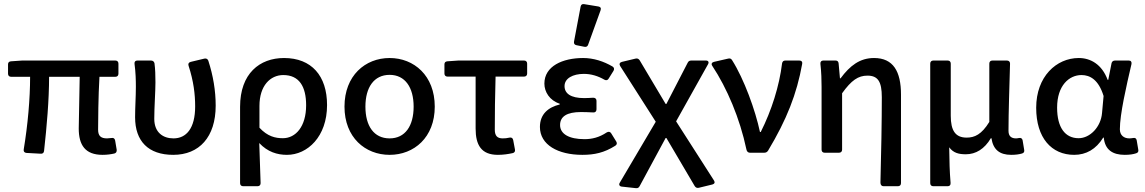

<svg xmlns="http://www.w3.org/2000/svg" viewBox="-20 -770 5772 968"><path d="M377 -122.1C377 -39.1 409.2 10.7 497.1 10.7C519.5 10.7 540 7.8 556.6 3.9C565.4 2 569.3 -5.9 568.4 -14.6L560.5 -61.5C558.6 -72.3 551.8 -76.2 542 -74.2C532.2 -73.2 525.4 -72.3 519.5 -72.3C489.3 -72.3 474.6 -84 474.6 -116.2C474.6 -152.3 475.6 -287.1 481.4 -382.8H561.5C571.3 -382.8 577.1 -388.7 577.1 -398.4V-449.2C577.1 -459 571.3 -464.8 561.5 -464.8H91.8L35.2 -460.9C25.4 -460 20.5 -455.1 20.5 -445.3V-398.4C20.5 -388.7 26.4 -382.8 36.1 -382.8H131.8C131.8 -271.5 120.1 -140.6 99.6 -16.6C97.7 -5.9 103.5 0 113.3 1L184.6 4.9C194.3 5.9 201.2 1 202.1 -8.8C215.8 -131.8 227.5 -265.6 227.5 -382.8H381.8C380.9 -291 377 -162.1 377 -122.1Z M661.1 -178.7C661.1 -58.6 727.5 10.7 853.5 10.7C984.4 10.7 1067.4 -79.1 1067.4 -237.3C1067.4 -312.5 1054.7 -388.7 1030.3 -463.9C1027.3 -472.7 1019.5 -476.6 1010.7 -474.6L941.4 -458C930.7 -455.1 927.7 -448.2 930.7 -438.5C956.1 -360.4 963.9 -294.9 963.9 -233.4C963.9 -122.1 918.9 -72.3 854.5 -72.3C802.7 -72.3 757.8 -101.6 757.8 -170.9C757.8 -230.5 763.7 -307.6 763.7 -354.5C763.7 -390.6 762.7 -422.9 758.8 -451.2C756.8 -460 750 -464.8 741.2 -464.8H672.9C662.1 -464.8 657.2 -459 658.2 -448.2C664.1 -405.3 665 -365.2 665 -332C665 -281.2 661.1 -229.5 661.1 -178.7Z M1190.4 -231.4V153.3C1190.4 163.1 1196.3 168.9 1206.1 168.9H1278.3C1288.1 168.9 1293.9 163.1 1293.9 153.3C1292 83 1290 24.4 1287.1 -48.8C1329.1 -3.9 1377.9 10.7 1426.8 10.7C1530.3 10.7 1628.9 -81.1 1628.9 -240.2C1628.9 -387.7 1550.8 -477.5 1412.1 -477.5C1289.1 -477.5 1190.4 -399.4 1190.4 -231.4ZM1523.4 -239.3C1523.4 -131.8 1470.7 -73.2 1406.2 -73.2C1368.2 -73.2 1329.1 -82 1288.1 -126V-236.3C1288.1 -337.9 1342.8 -391.6 1408.2 -391.6C1488.3 -391.6 1523.4 -334 1523.4 -239.3Z M1716.8 -232.4C1716.8 -77.1 1821.3 10.7 1944.3 10.7C2067.4 10.7 2171.9 -77.1 2171.9 -232.4C2171.9 -388.7 2067.4 -477.5 1944.3 -477.5C1821.3 -477.5 1716.8 -388.7 1716.8 -232.4ZM2065.4 -232.4C2065.4 -134.8 2022.5 -72.3 1944.3 -72.3C1865.2 -72.3 1822.3 -134.8 1822.3 -232.4C1822.3 -329.1 1865.2 -392.6 1944.3 -392.6C2022.5 -392.6 2065.4 -329.1 2065.4 -232.4Z M2377.9 -122.1C2377.9 -39.1 2406.2 10.7 2490.2 10.7C2517.6 10.7 2543 6.8 2564.5 2C2574.2 0 2578.1 -6.8 2576.2 -16.6L2567.4 -63.5C2565.4 -74.2 2558.6 -78.1 2548.8 -76.2C2537.1 -73.2 2525.4 -72.3 2514.6 -72.3C2488.3 -72.3 2474.6 -84 2474.6 -116.2C2474.6 -194.3 2475.6 -289.1 2478.5 -383.8H2622.1C2631.8 -383.8 2637.7 -389.6 2637.7 -399.4V-449.2C2637.7 -459 2631.8 -464.8 2622.1 -464.8H2291L2235.4 -460.9C2225.6 -460 2220.7 -455.1 2220.7 -445.3V-399.4C2220.7 -389.6 2226.6 -383.8 2236.3 -383.8H2377.9Z M2907.2 -736.3 2874 -560.5C2872.1 -549.8 2877 -543.9 2886.7 -542L2925.8 -534.2C2934.6 -532.2 2942.4 -535.2 2945.3 -544.9L3007.8 -717.8C3011.7 -728.5 3007.8 -735.4 2997.1 -737.3L2925.8 -749C2916 -751 2909.2 -747.1 2907.2 -736.3ZM2702.1 -129.9C2702.1 -40 2793 10.7 2916 10.7C2976.6 10.7 3026.4 0 3082 -35.2C3090.8 -41 3091.8 -47.9 3086.9 -56.6L3061.5 -97.7C3056.6 -106.4 3047.9 -107.4 3039.1 -102.5C3001 -77.1 2964.8 -68.4 2926.8 -68.4C2848.6 -68.4 2803.7 -94.7 2803.7 -139.6C2803.7 -182.6 2837.9 -205.1 2909.2 -205.1C2929.7 -205.1 2950.2 -204.1 2970.7 -203.1C2981.4 -202.1 2987.3 -209 2987.3 -218.8V-261.7C2987.3 -271.5 2981.4 -277.3 2970.7 -277.3C2955.1 -276.4 2939.5 -275.4 2924.8 -275.4C2857.4 -275.4 2826.2 -298.8 2826.2 -335.9C2826.2 -375 2868.2 -397.5 2923.8 -397.5C2960.9 -397.5 2995.1 -386.7 3027.3 -368.2C3036.1 -363.3 3043.9 -365.2 3048.8 -374L3073.2 -413.1C3078.1 -421.9 3076.2 -429.7 3068.4 -434.6C3023.4 -460.9 2972.7 -477.5 2919.9 -477.5C2816.4 -477.5 2724.6 -436.5 2724.6 -348.6C2724.6 -306.6 2751 -263.7 2801.8 -247.1V-243.2C2745.1 -229.5 2702.1 -195.3 2702.1 -129.9Z M3115.2 170.9 3186.5 178.7C3195.3 179.7 3201.2 175.8 3205.1 168L3335.9 -74.2H3339.8L3482.4 168C3487.3 175.8 3494.1 178.7 3502.9 176.8L3571.3 160.2C3582 157.2 3585.9 150.4 3580.1 140.6L3388.7 -158.2L3549.8 -446.3C3555.7 -457 3550.8 -464.8 3539.1 -464.8H3465.8C3457 -464.8 3451.2 -461.9 3447.3 -454.1L3339.8 -246.1H3335.9L3205.1 -465.8C3200.2 -473.6 3193.4 -476.6 3184.6 -474.6L3115.2 -458C3104.5 -455.1 3100.6 -447.3 3106.4 -437.5L3286.1 -156.2L3104.5 151.4C3098.6 161.1 3103.5 169.9 3115.2 170.9Z M3571.3 -437.5C3645.5 -325.2 3710 -173.8 3743.2 -16.6C3745.1 -5.9 3752 0 3760.7 0H3833C3840.8 0 3847.7 -2.9 3852.5 -10.7C3946.3 -167 3997.1 -295.9 4024.4 -448.2C4026.4 -459 4020.5 -464.8 4009.8 -464.8H3939.5C3929.7 -464.8 3924.8 -460 3922.9 -450.2C3909.2 -336.9 3870.1 -212.9 3815.4 -104.5H3811.5C3788.1 -214.8 3731.4 -371.1 3670.9 -466.8C3666 -474.6 3660.2 -476.6 3651.4 -474.6L3579.1 -458C3568.4 -455.1 3564.5 -447.3 3571.3 -437.5Z M4425.8 -280.3C4425.8 -161.1 4422.9 4.9 4418.9 150.4C4418.9 162.1 4424.8 168.9 4434.6 168.9H4506.8C4516.6 168.9 4522.5 163.1 4522.5 153.3V-293C4522.5 -410.2 4483.4 -477.5 4386.7 -477.5C4315.4 -477.5 4265.6 -439.5 4217.8 -375H4214.8L4208 -450.2C4207 -460 4202.1 -464.8 4192.4 -464.8H4130.9C4121.1 -464.8 4115.2 -459 4116.2 -448.2C4121.1 -405.3 4122.1 -365.2 4122.1 -332V-15.6C4122.1 -5.9 4127.9 0 4137.7 0H4210C4219.7 0 4225.6 -5.9 4225.6 -15.6V-299.8C4272.5 -365.2 4306.6 -388.7 4353.5 -388.7C4406.2 -388.7 4425.8 -358.4 4425.8 -280.3Z M4669.9 -449.2V153.3C4669.9 163.1 4675.8 168.9 4685.5 168.9H4757.8C4767.6 168.9 4773.4 163.1 4772.5 152.3C4767.6 91.8 4766.6 47.9 4765.6 -27.3C4787.1 2 4815.4 7.8 4849.6 7.8C4899.4 7.8 4943.4 -18.6 4975.6 -73.2H4978.5C4987.3 -15.6 5019.5 10.7 5078.1 10.7C5102.5 10.7 5119.1 7.8 5132.8 3.9C5142.6 1 5145.5 -5.9 5143.6 -14.6L5135.7 -62.5C5133.8 -72.3 5127 -76.2 5117.2 -74.2C5112.3 -73.2 5107.4 -72.3 5102.5 -72.3C5080.1 -72.3 5064.5 -82 5064.5 -110.4C5064.5 -205.1 5069.3 -335 5072.3 -449.2C5072.3 -459 5066.4 -464.8 5056.6 -464.8H4983.4C4973.6 -464.8 4967.8 -459 4967.8 -449.2V-155.3C4928.7 -91.8 4893.6 -76.2 4853.5 -76.2C4796.9 -76.2 4773.4 -111.3 4773.4 -186.5V-449.2C4773.4 -459 4767.6 -464.8 4757.8 -464.8H4685.5C4675.8 -464.8 4669.9 -459 4669.9 -449.2Z M5204.1 -226.6C5204.1 -75.2 5281.2 10.7 5395.5 10.7C5456.1 10.7 5505.9 -17.6 5542 -76.2H5544.9C5550.8 -14.6 5589.8 10.7 5650.4 10.7C5674.8 10.7 5693.4 7.8 5708 2.9C5717.8 0 5720.7 -6.8 5718.8 -15.6L5710.9 -62.5C5709 -73.2 5702.1 -76.2 5692.4 -74.2C5686.5 -73.2 5679.7 -72.3 5673.8 -72.3C5647.5 -72.3 5626 -86.9 5626 -118.2C5626 -194.3 5658.2 -334 5684.6 -447.3C5686.5 -458 5681.6 -464.8 5670.9 -464.8H5601.6C5592.8 -464.8 5585.9 -460 5584 -451.2L5567.4 -367.2H5564.5C5535.2 -446.3 5477.5 -477.5 5418.9 -477.5C5305.7 -477.5 5204.1 -383.8 5204.1 -226.6ZM5536.1 -200.2C5530.3 -129.9 5475.6 -73.2 5418 -73.2C5350.6 -73.2 5309.6 -126 5309.6 -227.5C5309.6 -338.9 5370.1 -391.6 5432.6 -391.6C5475.6 -391.6 5518.6 -368.2 5543.9 -286.1Z"/></svg>

Font: Ed Sans Neue Medium
Style: Regular
Weight: 500
Designer: Stephen Hutchings
Version: Version 1.004;PS 001.004;hotconv 1.0.88;makeotf.lib2.5.64775